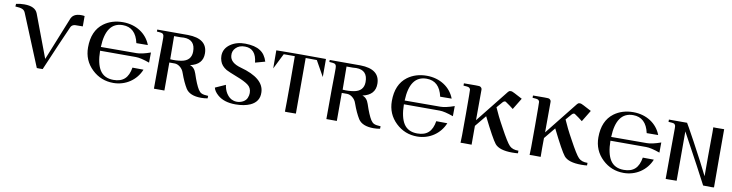

<svg xmlns="http://www.w3.org/2000/svg" viewBox="-22 -1241 7230 1897"><g transform="rotate(10 3593.5 -292.0)"><path d="M343 0C357 1 377 1 402 0C487 -201 553 -352 598 -453C605 -470 619 -480 640 -483C645 -484 671 -484 719 -484V-588C708 -590 697 -591 684 -591C629 -591 595 -571 581 -530L409 -103C302 -388 249 -531 248 -531C231 -576 186 -598 113 -598C85 -598 58 -595 31 -589L29 -562C61 -561 85 -557 100 -550C114 -544 124 -533 130 -518L343 0Z M1427 -347C1368 -326 1321 -316 1288 -316L930 -315C936 -482 995 -565 1107 -565C1193 -565 1247 -514 1269 -413L1384 -414C1343 -523 1237 -594 1104 -594C1029 -594 965 -574 912 -535C841 -482 806 -400 806 -289C806 -202 837 -129 898 -71C958 -14 1029 14 1112 14C1233 14 1339 -56 1384 -167L1273 -168C1256 -64 1205 -16 1108 -16C1047 -16 1001 -38 972 -83C945 -125 930 -190 929 -277H1287C1321 -277 1367 -266 1426 -245L1427 -347Z M2058 -23C2027 -24 2004 -28 1990 -35C1979 -40 1968 -51 1958 -66C1939 -96 1917 -147 1894 -218C1881 -258 1859 -282 1828 -291C1913 -309 1955 -356 1954 -431C1953 -529 1887 -579 1758 -581H1449V-561C1478 -560 1497 -557 1506 -552C1511 -549 1516 -543 1519 -533C1521 -529 1522 -503 1521 -454C1520 -369 1519 -317 1519 -299L1518 0H1623V-73V-208C1623 -263 1623 -288 1623 -281H1676C1693 -281 1711 -275 1728 -262C1748 -247 1762 -228 1770 -203C1792 -141 1815 -92 1838 -55C1865 -13 1917 8 1992 8C2015 8 2036 6 2057 2ZM1836 -426C1835 -366 1802 -330 1738 -319C1703 -313 1666 -311 1626 -314L1624 -546H1688C1689 -546 1709 -548 1721 -548C1799 -548 1837 -507 1836 -426Z M2418 -203C2445 -184 2458 -157 2458 -122C2458 -106 2455 -90 2448 -74C2435 -38 2391 -15 2346 -15C2333 -15 2321 -17 2310 -21C2283 -29 2261 -47 2242 -76C2226 -101 2216 -130 2212 -161L2109 -115C2115 -90 2131 -67 2157 -44C2200 -6 2260 13 2337 13C2396 13 2445 4 2485 -14C2544 -41 2573 -86 2570 -149C2567 -243 2486 -311 2327 -354C2254 -374 2217 -408 2214 -456C2211 -485 2220 -511 2241 -532C2263 -555 2294 -567 2334 -566C2407 -565 2448 -519 2457 -427L2555 -454C2540 -502 2516 -537 2482 -558C2447 -582 2396 -594 2331 -595C2274 -596 2224 -582 2183 -554C2140 -524 2118 -485 2118 -436C2118 -419 2121 -401 2127 -384C2137 -353 2159 -327 2194 -306C2211 -297 2248 -281 2305 -259C2355 -240 2393 -221 2418 -203Z M3141 -584C3058 -584 2975 -584 2892 -585C2726 -584 2643 -584 2643 -583L2644 -402L2722 -558H2833L2834 -279C2834 -137 2833 -44 2832 -1C2832 0 2869 0 2942 -1V-559C2997 -558 3034 -558 3054 -558L3141 -403Z M3788 -23C3757 -24 3734 -28 3720 -35C3709 -40 3698 -51 3688 -66C3669 -96 3647 -147 3624 -218C3611 -258 3589 -282 3558 -291C3643 -309 3685 -356 3684 -431C3683 -529 3617 -579 3488 -581H3179V-561C3208 -560 3227 -557 3236 -552C3241 -549 3246 -543 3249 -533C3251 -529 3252 -503 3251 -454C3250 -369 3249 -317 3249 -299L3248 0H3353V-73V-208C3353 -263 3353 -288 3353 -281H3406C3423 -281 3441 -275 3458 -262C3478 -247 3492 -228 3500 -203C3522 -141 3545 -92 3568 -55C3595 -13 3647 8 3722 8C3745 8 3766 6 3787 2ZM3566 -426C3565 -366 3532 -330 3468 -319C3433 -313 3396 -311 3356 -314L3354 -546H3418C3419 -546 3439 -548 3451 -548C3529 -548 3567 -507 3566 -426Z M4475 -347C4416 -326 4369 -316 4336 -316L3978 -315C3984 -482 4043 -565 4155 -565C4241 -565 4295 -514 4317 -413L4432 -414C4391 -523 4285 -594 4152 -594C4077 -594 4013 -574 3960 -535C3889 -482 3854 -400 3854 -289C3854 -202 3885 -129 3946 -71C4006 -14 4077 14 4160 14C4281 14 4387 -56 4432 -167L4321 -168C4304 -64 4253 -16 4156 -16C4095 -16 4049 -38 4020 -83C3993 -125 3978 -190 3977 -277H4335C4369 -277 4415 -266 4474 -245L4475 -347Z M5171 4C5171 -13 5171 -22 5171 -22C5132 -21 5102 -31 5081 -52C5060 -73 5026 -128 4978 -217C4935 -294 4904 -358 4883 -407L4934 -466L4935 -467C4941 -474 4948 -478 4957 -478C4959 -478 4961 -478 4963 -477C4994 -456 5021 -437 5044 -418L5114 -533C5046 -570 5009 -588 5003 -588H4986C4981 -587 4975 -583 4968 -575L4706 -246C4706 -413 4706 -515 4707 -553C4707 -565 4700 -575 4686 -582C4678 -585 4624 -585 4525 -584C4525 -569 4525 -561 4525 -561C4554 -560 4573 -557 4582 -552C4587 -550 4591 -544 4595 -534C4596 -531 4597 -453 4597 -299C4597 -101 4596 -1 4594 0C4594 -1 4631 -1 4705 0C4704 -60 4704 -123 4705 -189L4798 -302C4867 -163 4914 -78 4939 -47C4969 -11 5027 7 5113 7C5137 7 5156 6 5171 4Z M5864 4C5864 -13 5864 -22 5864 -22C5825 -21 5795 -31 5774 -52C5753 -73 5719 -128 5671 -217C5628 -294 5597 -358 5576 -407L5627 -466L5628 -467C5634 -474 5641 -478 5650 -478C5652 -478 5654 -478 5656 -477C5687 -456 5714 -437 5737 -418L5807 -533C5739 -570 5702 -588 5696 -588H5679C5674 -587 5668 -583 5661 -575L5399 -246C5399 -413 5399 -515 5400 -553C5400 -565 5393 -575 5379 -582C5371 -585 5317 -585 5218 -584C5218 -569 5218 -561 5218 -561C5247 -560 5266 -557 5275 -552C5280 -550 5284 -544 5288 -534C5289 -531 5290 -453 5290 -299C5290 -101 5289 -1 5287 0C5287 -1 5324 -1 5398 0C5397 -60 5397 -123 5398 -189L5491 -302C5560 -163 5607 -78 5632 -47C5662 -11 5720 7 5806 7C5830 7 5849 6 5864 4Z M6547 -347C6488 -326 6441 -316 6408 -316L6050 -315C6056 -482 6115 -565 6227 -565C6313 -565 6367 -514 6389 -413L6504 -414C6463 -523 6357 -594 6224 -594C6149 -594 6085 -574 6032 -535C5961 -482 5926 -400 5926 -289C5926 -202 5957 -129 6018 -71C6078 -14 6149 14 6232 14C6353 14 6459 -56 6504 -167L6393 -168C6376 -64 6325 -16 6228 -16C6167 -16 6121 -38 6092 -83C6065 -125 6050 -190 6049 -277H6407C6441 -277 6487 -266 6546 -245L6547 -347Z M7137 -1C7136 -1 7136 -107 7136 -318C7136 -495 7136 -584 7136 -584C7063 -583 7027 -583 7027 -584C7028 -564 7028 -517 7027 -444C7026 -354 7026 -305 7026 -298V-93C6986 -174 6931 -280 6860 -411C6799 -523 6767 -580 6764 -583H6582V-560C6611 -559 6631 -557 6640 -552C6645 -549 6649 -543 6653 -533C6654 -529 6655 -503 6654 -454C6653 -369 6653 -317 6653 -299C6653 -132 6653 -32 6652 0C6651 1 6687 0 6762 -1V-320C6762 -437 6762 -496 6762 -496C6901 -241 6989 -76 7028 0C7101 2 7137 2 7137 -1Z"/></g></svg>

Font: GFS Nicefore
Style: Regular
Weight: 400
Designer: George Matthiopoulos
Foundry: George Matthiopoulos
Version: Version 1.0